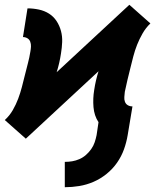

<svg xmlns="http://www.w3.org/2000/svg" viewBox="-37 -565 657 803"><path d="M234 218V112Q250 112 265 109.5Q280 107 295 100.5Q310 94 322.5 83Q335 72 344.5 58.5Q354 45 359 30Q364 15 367 0L375 -54Q357 -81 354 -117Q351 -153 357 -189Q360 -209 364.5 -228.5Q369 -248 375 -267L71 15L27 -24L-17 -63Q3 -81 16.5 -104.5Q30 -128 39 -152Q48 -176 54.5 -201Q61 -226 67 -250.5Q73 -275 79.5 -299.5Q86 -324 90 -349Q92 -360 92.5 -370.5Q93 -381 89.5 -390.5Q86 -400 77.5 -405Q69 -410 59 -410L78 -530Q102 -530 125.5 -525Q149 -520 168 -508Q187 -496 199.5 -477Q212 -458 218 -435.5Q224 -413 223 -389Q222 -365 218 -341Q215 -321 210.5 -301.5Q206 -282 200 -263L504 -545L548 -506L592 -467Q573 -449 559.5 -425.5Q546 -402 536.5 -378Q527 -354 520.5 -329Q514 -304 508 -279.5Q502 -255 496 -230.5Q490 -206 485 -181Q484 -170 483 -159.5Q482 -149 485.5 -139.5Q489 -130 497.5 -125Q506 -120 517 -120L497 0Q492 30 481.5 59.5Q471 89 452.5 115.5Q434 142 408.5 162.5Q383 183 354 195.5Q325 208 294.5 213Q264 218 234 218Z"/></svg>

Font: Iosevka Slab Heavy Extended
Style: Italic
Weight: 900
Width: 7
Italic angle: -9°
Monospace: yes
Designer: Belleve Invis
Foundry: Belleve Invis
Version: Version 11.1.0; ttfautohint (v1.8.3)